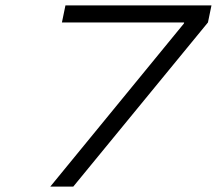

<svg xmlns="http://www.w3.org/2000/svg" viewBox="-20 -690 802 710"><path d="M166 0H251L749 -607L762 -670H222L209 -607H661L660 -603Z"/></svg>

Font: LT Wave Light
Style: Italic
Weight: 300
Designer: Daniel Lyons
Version: Version 2.5 (Glyphs App)